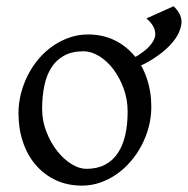

<svg xmlns="http://www.w3.org/2000/svg" viewBox="-20 -579 601 614"><path d="M560.5 -508.8Q560.5 -494.6 552.2 -475.3Q543.9 -456.1 523.9 -434.6Q503.9 -413.1 470.2 -391.1Q453.1 -379.9 431.2 -369.6Q441.9 -350.6 449.2 -329.1Q463.9 -286.6 463.9 -236.8Q463.9 -204.1 455.6 -172.9Q447.3 -141.6 432.6 -113.8Q418 -85.9 397.5 -62.3Q377 -38.6 352.3 -21.5Q327.6 -4.4 299.8 5.1Q272 14.6 242.2 14.6Q195.8 14.6 158.4 -2.9Q121.1 -20.5 94.5 -51.3Q67.9 -82 53.5 -124.5Q39.1 -167 39.1 -216.8Q39.1 -249 47.1 -280.3Q55.2 -311.5 69.6 -339.6Q84 -367.7 104.2 -391.4Q124.5 -415 149.2 -432.1Q173.8 -449.2 202.4 -459Q231 -468.8 261.2 -468.8Q307.1 -468.8 344.5 -451.2Q381.8 -433.6 408.2 -402.3Q410.6 -399.9 413.1 -397L422.9 -402.8Q441.4 -414.6 453.4 -426.5Q465.3 -438.5 470.9 -449.5Q476.6 -460.4 476.6 -469.2Q476.6 -483.4 469.2 -496.1Q461.9 -508.8 448.2 -520L535.2 -559.1Q546.4 -548.3 553.5 -535.6Q560.5 -522.9 560.5 -508.8ZM388.2 -222.2Q388.2 -260.7 375.5 -295.7Q362.8 -330.6 342.8 -357.2Q322.8 -383.8 297.4 -399.4Q272 -415 247.1 -415Q210 -415 184.6 -400.9Q159.2 -386.7 143.8 -362.1Q128.4 -337.4 121.6 -303.7Q114.7 -270 114.7 -231Q114.7 -192.4 128.4 -157.5Q142.1 -122.6 162.8 -96.2Q183.6 -69.8 208.5 -54.4Q233.4 -39.1 255.9 -39.1Q290.5 -39.1 315.4 -52Q340.3 -64.9 356.4 -88.9Q372.6 -112.8 380.4 -146.5Q388.2 -180.2 388.2 -222.2Z"/></svg>

Font: Noto Serif Devanagari
Style: Regular
Weight: 400
Designer: Monotype Design Team
Foundry: Monotype Imaging Inc.
Version: Version 1.01